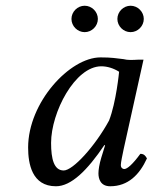

<svg xmlns="http://www.w3.org/2000/svg" viewBox="-20 -639 532 669"><path d="M410 -433C383 -436 370 -439 330 -439C223 -439 78 -282 78 -125C78 -69 91 10 175 10C228 10 284 -45 344 -134L346 -132L333 -90C326 -67 323 -47 323 -35C323 -16 330 10 364 10C426 10 466 -30 492 -87C487 -96 482 -103 469 -103C442 -66 423 -50 413 -50C410 -50 401 -52 401 -64C401 -73 407 -101 411 -120L480 -431C473 -431 467 -431 460 -431C442 -430 425 -429 410 -433ZM360 -219C311 -129 234 -45 202 -45C168 -45 158 -85 158 -141C158 -247 241 -408 333 -408C354 -408 376 -401 395 -389C395 -389 385 -283 360 -219ZM229 -573C229 -548 250 -527 275 -527C300 -527 321 -548 321 -573C321 -598 300 -619 275 -619C250 -619 229 -598 229 -573ZM389 -573C389 -548 410 -527 435 -527C460 -527 481 -548 481 -573C481 -598 460 -619 435 -619C410 -619 389 -598 389 -573Z"/></svg>

Font: Libertinus Serif
Style: Italic
Weight: 400
Italic angle: -12°
Designer: Philipp H. Poll, Khaled Hosny
Foundry: Caleb Maclennan
Version: Version 7.050;RELEASE